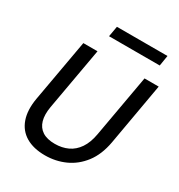

<svg xmlns="http://www.w3.org/2000/svg" viewBox="-207 -1025 1092 1174"><g transform="rotate(30 339.0 -438.5)"><path d="M285 12Q204 12 150 -20Q96 -52 74.5 -113.5Q53 -175 68 -262L146 -700H246L168 -261Q158 -203 169.5 -162.5Q181 -122 214 -100.5Q247 -79 302 -79Q353 -79 393.5 -98Q434 -117 461.5 -157.5Q489 -198 500 -261L578 -700H678L601 -262Q584 -168 537.5 -107.5Q491 -47 425.5 -17.5Q360 12 285 12ZM261 -815 274 -889H631L619 -815Z"/></g></svg>

Font: DM Sans Medium
Style: Italic
Weight: 500
Italic angle: -10°
Designer: Colophon Foundry, Jonny Pinhorn
Foundry: Colophon Foundry
Version: Version 4.004;gftools[0.9.30]